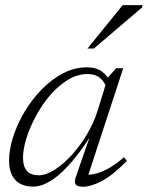

<svg xmlns="http://www.w3.org/2000/svg" viewBox="-20 -700 562 730"><path d="M269 -29.5 327.5 -197.5H333.5Q302.5 -147 272 -108.2Q241.5 -69.5 212.8 -43.2Q184 -17 157.2 -3.8Q130.5 9.5 107 9.5Q76 9.5 55.5 -2Q35 -13.5 24.8 -35.8Q14.5 -58 14.5 -89.5Q14.5 -131.5 30 -179.8Q45.5 -228 73.2 -274.8Q101 -321.5 138.2 -359.8Q175.5 -398 219.2 -421Q263 -444 310 -444Q347 -444 368.2 -427.5Q389.5 -411 404 -382.5L387 -363Q377.5 -389 360 -403.8Q342.5 -418.5 313 -418.5Q274 -418.5 237.8 -396.2Q201.5 -374 170.5 -337.8Q139.5 -301.5 116.5 -258.8Q93.5 -216 80.5 -174.5Q67.5 -133 67.5 -100Q67.5 -66.5 82.5 -50Q97.5 -33.5 127.5 -33.5Q154.5 -33.5 187 -54Q219.5 -74.5 251.8 -109.5Q284 -144.5 310.5 -189Q337 -233.5 351.5 -280.5L390 -405L421.5 -440.5H448.5L311 -20.5L300 -36Q317 -34 339 -38.5Q361 -43 389 -57.8Q417 -72.5 451.5 -102L462.5 -88Q406.5 -32 365.8 -11Q325 10 296.5 10Q273.5 10 267.5 0.8Q261.5 -8.5 269 -29.5ZM312.5 -515.5 446.5 -680.5H521.5L520.5 -672L337 -515.5Z"/></svg>

Font: Newsreader 16pt 16pt Light
Style: Italic
Weight: 300
Italic angle: -17°
Version: Version 1.003